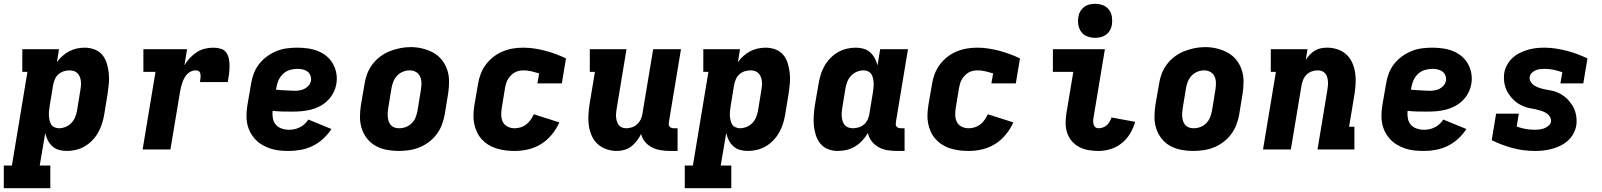

<svg xmlns="http://www.w3.org/2000/svg" viewBox="-51 -790 8471 1015"><path d="M-31 205V85H12L94 -410H67V-530H261L250 -461Q262 -479 279 -494Q296 -509 315 -519Q334 -529 355 -533.5Q376 -538 397 -538Q424 -538 449 -528.5Q474 -519 490 -499.5Q506 -480 513.5 -455Q521 -430 524 -403.5Q527 -377 524.5 -349.5Q522 -322 518 -295L500 -185Q496 -161 488.5 -137Q481 -113 468.5 -90.5Q456 -68 438 -49Q420 -30 398 -17Q376 -4 351.5 2Q327 8 303 8Q281 8 261 2.5Q241 -3 226 -16.5Q211 -30 202 -48Q193 -66 188 -86L159 85H215V205ZM261 -112Q278 -112 295.5 -119Q313 -126 326 -139.5Q339 -153 346 -170Q353 -187 356 -204L374 -314Q376 -326 377 -338.5Q378 -351 376.5 -362.5Q375 -374 370.5 -384.5Q366 -395 358.5 -403Q351 -411 339.5 -414.5Q328 -418 316 -418Q301 -418 285.5 -413Q270 -408 258 -397.5Q246 -387 239.5 -372Q233 -357 230 -342L212 -232Q210 -219 208.5 -206Q207 -193 207.5 -180.5Q208 -168 210.5 -155.5Q213 -143 219 -133Q225 -123 236.5 -117.5Q248 -112 261 -112Z M703 0 771 -410H707V-530H938L924 -445Q936 -465 952.5 -483Q969 -501 989 -514Q1009 -527 1031.5 -532.5Q1054 -538 1076 -538Q1096 -538 1115.5 -532.5Q1135 -527 1145.5 -511.5Q1156 -496 1159.5 -476.5Q1163 -457 1162.5 -436.5Q1162 -416 1159.5 -396Q1157 -376 1153 -356H1006Q1007 -363 1008 -369.5Q1009 -376 1009.5 -383Q1010 -390 1009 -396.5Q1008 -403 1005 -408.5Q1002 -414 995.5 -416Q989 -418 982 -418Q970 -418 958.5 -412.5Q947 -407 938 -397.5Q929 -388 923 -376.5Q917 -365 913 -353.5Q909 -342 906 -330Q903 -318 901 -306L850 0Z M1477 8Q1451 8 1426.5 5.5Q1402 3 1379 -4.5Q1356 -12 1335.5 -24Q1315 -36 1299 -53Q1283 -70 1272 -91Q1261 -112 1256 -136Q1251 -160 1252 -185Q1253 -210 1257 -235L1276 -345Q1280 -373 1290 -400Q1300 -427 1318 -450.5Q1336 -474 1360 -491.5Q1384 -509 1411 -520Q1438 -531 1466 -534.5Q1494 -538 1521 -538Q1549 -538 1577 -534Q1605 -530 1630 -520Q1655 -510 1675.5 -493Q1696 -476 1709 -453Q1722 -430 1727 -402.5Q1732 -375 1727 -346Q1723 -322 1711 -299Q1699 -276 1680.5 -258Q1662 -240 1639 -228Q1616 -216 1591.5 -210Q1567 -204 1543 -202Q1519 -200 1495 -200Q1469 -200 1442.5 -200.5Q1416 -201 1390 -204Q1388 -184 1391.5 -164.5Q1395 -145 1407 -131Q1419 -117 1438 -110.5Q1457 -104 1477 -104Q1491 -104 1505.5 -107Q1520 -110 1534 -117Q1548 -124 1559.5 -134.5Q1571 -145 1579 -158L1701 -108Q1683 -80 1657.5 -56.5Q1632 -33 1602 -18.5Q1572 -4 1540 2Q1508 8 1477 8ZM1508 -310Q1521 -310 1534.5 -312.5Q1548 -315 1560.5 -321.5Q1573 -328 1582 -339.5Q1591 -351 1593 -364Q1595 -379 1589.5 -392Q1584 -405 1573.5 -412.5Q1563 -420 1549 -423Q1535 -426 1521 -426Q1501 -426 1481 -420Q1461 -414 1445.5 -399.5Q1430 -385 1421.5 -366Q1413 -347 1410 -327L1408 -316Q1421 -314 1433.5 -313.5Q1446 -313 1458.5 -312.5Q1471 -312 1483.5 -311Q1496 -310 1508 -310Z M2056 8Q2024 8 1993 2Q1962 -4 1935.5 -18.5Q1909 -33 1890 -57Q1871 -81 1861.5 -110Q1852 -139 1852 -171Q1852 -203 1857 -235L1876 -345Q1880 -373 1890 -399.5Q1900 -426 1917.5 -449.5Q1935 -473 1959 -491Q1983 -509 2010 -519.5Q2037 -530 2064.5 -535.5Q2092 -541 2120 -541Q2152 -541 2182.5 -533.5Q2213 -526 2239.5 -511.5Q2266 -497 2285 -473Q2304 -449 2313.5 -420Q2323 -391 2323 -359Q2323 -327 2318 -295L2300 -185Q2295 -157 2285 -130.5Q2275 -104 2257.5 -80.5Q2240 -57 2216 -39Q2192 -21 2165.5 -10.5Q2139 0 2111 4Q2083 8 2056 8ZM2059 -112Q2077 -112 2094.5 -118.5Q2112 -125 2125.5 -138.5Q2139 -152 2146 -169.5Q2153 -187 2156 -204L2174 -314Q2177 -333 2177 -351Q2177 -369 2170 -385Q2163 -401 2148 -409.5Q2133 -418 2114 -418Q2097 -418 2079.5 -411Q2062 -404 2049 -390.5Q2036 -377 2029 -360Q2022 -343 2019 -326L2001 -216Q1999 -204 1998.5 -191.5Q1998 -179 1999.5 -167.5Q2001 -156 2005 -145.5Q2009 -135 2017 -127Q2025 -119 2036 -115.5Q2047 -112 2059 -112Z M2670 8Q2645 8 2621 5Q2597 2 2574 -5Q2551 -12 2531 -24.5Q2511 -37 2495.5 -54Q2480 -71 2470 -92.5Q2460 -114 2455.5 -137.5Q2451 -161 2452 -185.5Q2453 -210 2457 -235L2476 -345Q2480 -372 2490 -398.5Q2500 -425 2517 -448Q2534 -471 2557 -489Q2580 -507 2606.5 -518Q2633 -529 2660 -533.5Q2687 -538 2715 -538Q2745 -538 2774.5 -533.5Q2804 -529 2832 -521.5Q2860 -514 2887.5 -504Q2915 -494 2941 -481L2919 -349H2790L2799 -402Q2779 -408 2758.5 -413Q2738 -418 2717 -418Q2705 -418 2693 -415.5Q2681 -413 2670 -407Q2659 -401 2650 -391.5Q2641 -382 2634.5 -371.5Q2628 -361 2624.5 -349Q2621 -337 2619 -326L2601 -216Q2598 -197 2599 -177.5Q2600 -158 2609 -142.5Q2618 -127 2634.5 -119.5Q2651 -112 2670 -112Q2686 -112 2702 -117Q2718 -122 2731.5 -132.5Q2745 -143 2754.5 -157Q2764 -171 2771 -186L2906 -143Q2891 -109 2866.5 -79Q2842 -49 2810 -29Q2778 -9 2742 -0.5Q2706 8 2670 8Z M3210 8Q3182 8 3155.5 -1Q3129 -10 3109 -28Q3089 -46 3078 -70.5Q3067 -95 3062.5 -122Q3058 -149 3059.5 -178Q3061 -207 3065 -235L3094 -410H3067V-530H3261L3209 -216Q3207 -204 3206 -192.5Q3205 -181 3206 -169.5Q3207 -158 3210.5 -147.5Q3214 -137 3220.5 -128.5Q3227 -120 3237.5 -116Q3248 -112 3260 -112Q3275 -112 3290 -117Q3305 -122 3317 -133Q3329 -144 3336 -158.5Q3343 -173 3345 -188L3402 -530H3549L3485 -144Q3484 -137 3484.5 -131Q3485 -125 3489 -120.5Q3493 -116 3499 -114Q3505 -112 3511 -112H3531V8H3491Q3466 8 3441.5 4Q3417 0 3395.5 -11Q3374 -22 3359 -40Q3344 -58 3338 -82Q3329 -63 3316 -46Q3303 -29 3286.5 -16Q3270 -3 3249.5 2.5Q3229 8 3210 8Z M3569 205V85H3612L3694 -410H3667V-530H3861L3850 -461Q3862 -479 3879 -494Q3896 -509 3915 -519Q3934 -529 3955 -533.5Q3976 -538 3997 -538Q4024 -538 4049 -528.5Q4074 -519 4090 -499.5Q4106 -480 4113.5 -455Q4121 -430 4124 -403.5Q4127 -377 4124.5 -349.5Q4122 -322 4118 -295L4100 -185Q4096 -161 4088.5 -137Q4081 -113 4068.5 -90.5Q4056 -68 4038 -49Q4020 -30 3998 -17Q3976 -4 3951.5 2Q3927 8 3903 8Q3881 8 3861 2.5Q3841 -3 3826 -16.5Q3811 -30 3802 -48Q3793 -66 3788 -86L3759 85H3815V205ZM3861 -112Q3878 -112 3895.5 -119Q3913 -126 3926 -139.5Q3939 -153 3946 -170Q3953 -187 3956 -204L3974 -314Q3976 -326 3977 -338.5Q3978 -351 3976.5 -362.5Q3975 -374 3970.5 -384.5Q3966 -395 3958.5 -403Q3951 -411 3939.5 -414.5Q3928 -418 3916 -418Q3901 -418 3885.5 -413Q3870 -408 3858 -397.5Q3846 -387 3839.5 -372Q3833 -357 3830 -342L3812 -232Q3810 -219 3808.5 -206Q3807 -193 3807.5 -180.5Q3808 -168 3810.5 -155.5Q3813 -143 3819 -133Q3825 -123 3836.5 -117.5Q3848 -112 3861 -112Z M4378 8Q4351 8 4326.5 -1.5Q4302 -11 4286 -30.5Q4270 -50 4262 -75Q4254 -100 4251.5 -126.5Q4249 -153 4251 -180.5Q4253 -208 4257 -235L4276 -345Q4280 -369 4287 -393Q4294 -417 4306.5 -439.5Q4319 -462 4337 -481Q4355 -500 4377 -513Q4399 -526 4423.5 -532Q4448 -538 4473 -538Q4494 -538 4514 -532.5Q4534 -527 4549 -513.5Q4564 -500 4573.5 -482Q4583 -464 4588 -444L4602 -530H4749L4685 -144Q4684 -137 4684.5 -131Q4685 -125 4689 -120.5Q4693 -116 4699 -114Q4705 -112 4711 -112H4731V8H4691Q4665 8 4640 4Q4615 0 4593.5 -12Q4572 -24 4557 -43.5Q4542 -63 4537 -87Q4525 -66 4508 -47.5Q4491 -29 4469.5 -16Q4448 -3 4425 2.5Q4402 8 4378 8ZM4459 -112Q4474 -112 4489.5 -117Q4505 -122 4517 -132.5Q4529 -143 4536 -158Q4543 -173 4545 -188L4563 -298Q4565 -311 4566.5 -324Q4568 -337 4567.5 -349.5Q4567 -362 4564.5 -374.5Q4562 -387 4556 -397Q4550 -407 4539 -412.5Q4528 -418 4515 -418Q4497 -418 4479.5 -411Q4462 -404 4449 -390.5Q4436 -377 4429 -360Q4422 -343 4419 -326L4401 -216Q4399 -204 4398.5 -191.5Q4398 -179 4399.5 -167.5Q4401 -156 4405 -145.5Q4409 -135 4416.5 -127Q4424 -119 4435.5 -115.5Q4447 -112 4459 -112Z M5070 8Q5045 8 5021 5Q4997 2 4974 -5Q4951 -12 4931 -24.5Q4911 -37 4895.5 -54Q4880 -71 4870 -92.5Q4860 -114 4855.5 -137.5Q4851 -161 4852 -185.5Q4853 -210 4857 -235L4876 -345Q4880 -372 4890 -398.5Q4900 -425 4917 -448Q4934 -471 4957 -489Q4980 -507 5006.5 -518Q5033 -529 5060 -533.5Q5087 -538 5115 -538Q5145 -538 5174.5 -533.5Q5204 -529 5232 -521.5Q5260 -514 5287.5 -504Q5315 -494 5341 -481L5319 -349H5190L5199 -402Q5179 -408 5158.5 -413Q5138 -418 5117 -418Q5105 -418 5093 -415.5Q5081 -413 5070 -407Q5059 -401 5050 -391.5Q5041 -382 5034.5 -371.5Q5028 -361 5024.5 -349Q5021 -337 5019 -326L5001 -216Q4998 -197 4999 -177.5Q5000 -158 5009 -142.5Q5018 -127 5034.5 -119.5Q5051 -112 5070 -112Q5086 -112 5102 -117Q5118 -122 5131.5 -132.5Q5145 -143 5154.5 -157Q5164 -171 5171 -186L5306 -143Q5291 -109 5266.5 -79Q5242 -49 5210 -29Q5178 -9 5142 -0.5Q5106 8 5070 8Z M5756 8Q5729 8 5703 3.5Q5677 -1 5655 -12.5Q5633 -24 5616.5 -42.5Q5600 -61 5591.5 -85Q5583 -109 5582.5 -135.5Q5582 -162 5586 -188L5623 -410H5515V-530H5790L5730 -169Q5728 -159 5728 -149.5Q5728 -140 5730.5 -131.5Q5733 -123 5739.5 -117.5Q5746 -112 5756 -112Q5767 -112 5779 -116Q5791 -120 5800 -128Q5809 -136 5815 -147Q5821 -158 5825 -169L5950 -146Q5941 -114 5923.5 -84.5Q5906 -55 5879.5 -33.5Q5853 -12 5820.5 -2Q5788 8 5756 8ZM5738 -590Q5717 -590 5697 -597.5Q5677 -605 5665 -621.5Q5653 -638 5649.5 -659Q5646 -680 5650 -702Q5652 -717 5660 -730.5Q5668 -744 5680.5 -753.5Q5693 -763 5708.5 -766.5Q5724 -770 5738 -770Q5760 -770 5779.5 -762.5Q5799 -755 5811.5 -738.5Q5824 -722 5827 -701Q5830 -680 5827 -658Q5824 -643 5816.5 -629.5Q5809 -616 5796 -606.5Q5783 -597 5768 -593.5Q5753 -590 5738 -590Z M6256 8Q6224 8 6193 2Q6162 -4 6135.5 -18.5Q6109 -33 6090 -57Q6071 -81 6061.5 -110Q6052 -139 6052 -171Q6052 -203 6057 -235L6076 -345Q6080 -373 6090 -399.5Q6100 -426 6117.5 -449.5Q6135 -473 6159 -491Q6183 -509 6210 -519.5Q6237 -530 6264.5 -535.5Q6292 -541 6320 -541Q6352 -541 6382.5 -533.5Q6413 -526 6439.5 -511.5Q6466 -497 6485 -473Q6504 -449 6513.5 -420Q6523 -391 6523 -359Q6523 -327 6518 -295L6500 -185Q6495 -157 6485 -130.5Q6475 -104 6457.5 -80.5Q6440 -57 6416 -39Q6392 -21 6365.5 -10.5Q6339 0 6311 4Q6283 8 6256 8ZM6259 -112Q6277 -112 6294.5 -118.5Q6312 -125 6325.5 -138.5Q6339 -152 6346 -169.5Q6353 -187 6356 -204L6374 -314Q6377 -333 6377 -351Q6377 -369 6370 -385Q6363 -401 6348 -409.5Q6333 -418 6314 -418Q6297 -418 6279.5 -411Q6262 -404 6249 -390.5Q6236 -377 6229 -360Q6222 -343 6219 -326L6201 -216Q6199 -204 6198.5 -191.5Q6198 -179 6199.5 -167.5Q6201 -156 6205 -145.5Q6209 -135 6217 -127Q6225 -119 6236 -115.5Q6247 -112 6259 -112Z M6626 0 6694 -410H6667V-530H6861L6852 -474Q6862 -489 6874 -501.5Q6886 -514 6901 -523Q6916 -532 6932.5 -535Q6949 -538 6965 -538Q6994 -538 7020.5 -529Q7047 -520 7066.5 -502Q7086 -484 7097 -459.5Q7108 -435 7112.5 -408Q7117 -381 7115.5 -352Q7114 -323 7110 -295L7081 -120H7109V0H6914L6966 -314Q6968 -326 6969 -337.5Q6970 -349 6969 -360.5Q6968 -372 6965 -382.5Q6962 -393 6955 -401.5Q6948 -410 6937.5 -414Q6927 -418 6915 -418Q6900 -418 6885 -413Q6870 -408 6858 -397Q6846 -386 6839.5 -371.5Q6833 -357 6830 -342L6773 0Z M7477 8Q7451 8 7426.5 5.5Q7402 3 7379 -4.5Q7356 -12 7335.5 -24Q7315 -36 7299 -53Q7283 -70 7272 -91Q7261 -112 7256 -136Q7251 -160 7252 -185Q7253 -210 7257 -235L7276 -345Q7280 -373 7290 -400Q7300 -427 7318 -450.5Q7336 -474 7360 -491.5Q7384 -509 7411 -520Q7438 -531 7466 -534.5Q7494 -538 7521 -538Q7549 -538 7577 -534Q7605 -530 7630 -520Q7655 -510 7675.5 -493Q7696 -476 7709 -453Q7722 -430 7727 -402.5Q7732 -375 7727 -346Q7723 -322 7711 -299Q7699 -276 7680.5 -258Q7662 -240 7639 -228Q7616 -216 7591.5 -210Q7567 -204 7543 -202Q7519 -200 7495 -200Q7469 -200 7442.5 -200.5Q7416 -201 7390 -204Q7388 -184 7391.5 -164.5Q7395 -145 7407 -131Q7419 -117 7438 -110.5Q7457 -104 7477 -104Q7491 -104 7505.5 -107Q7520 -110 7534 -117Q7548 -124 7559.5 -134.5Q7571 -145 7579 -158L7701 -108Q7683 -80 7657.5 -56.5Q7632 -33 7602 -18.5Q7572 -4 7540 2Q7508 8 7477 8ZM7508 -310Q7521 -310 7534.5 -312.5Q7548 -315 7560.5 -321.5Q7573 -328 7582 -339.5Q7591 -351 7593 -364Q7595 -379 7589.5 -392Q7584 -405 7573.5 -412.5Q7563 -420 7549 -423Q7535 -426 7521 -426Q7501 -426 7481 -420Q7461 -414 7445.5 -399.5Q7430 -385 7421.5 -366Q7413 -347 7410 -327L7408 -316Q7421 -314 7433.5 -313.5Q7446 -313 7458.5 -312.5Q7471 -312 7483.5 -311Q7496 -310 7508 -310Z M8064 8Q8002 8 7944.5 -7.5Q7887 -23 7835 -49L7858 -189H7978L7967 -121Q7989 -113 8013 -108.5Q8037 -104 8062 -104Q8075 -104 8087.5 -105.5Q8100 -107 8112 -111.5Q8124 -116 8135 -125Q8146 -134 8148 -146Q8150 -161 8142 -173.5Q8134 -186 8122 -193Q8110 -200 8096 -204.5Q8082 -209 8068 -212Q8054 -215 8039.5 -217.5Q8025 -220 8011.5 -225Q7998 -230 7985.5 -236.5Q7973 -243 7962 -252Q7951 -261 7942 -271Q7933 -281 7925 -293Q7917 -305 7911.5 -317.5Q7906 -330 7903 -344.5Q7900 -359 7899.5 -373.5Q7899 -388 7901 -404Q7905 -426 7916 -446.5Q7927 -467 7944 -483Q7961 -499 7982 -509.5Q8003 -520 8025 -526.5Q8047 -533 8068.5 -535.5Q8090 -538 8113 -538Q8143 -538 8172.5 -533.5Q8202 -529 8231.5 -521.5Q8261 -514 8287.5 -504Q8314 -494 8341 -481L8319 -349H8198L8208 -408Q8186 -416 8162.5 -421Q8139 -426 8114 -426Q8102 -426 8090.5 -424.5Q8079 -423 8067.5 -418.5Q8056 -414 8047 -405Q8038 -396 8036 -385Q8033 -370 8041 -357.5Q8049 -345 8061 -337.5Q8073 -330 8086.5 -325.5Q8100 -321 8114.5 -318Q8129 -315 8143.5 -312.5Q8158 -310 8171.5 -305.5Q8185 -301 8197.5 -294Q8210 -287 8221 -278.5Q8232 -270 8241 -259.5Q8250 -249 8258 -237.5Q8266 -226 8271.5 -213Q8277 -200 8280 -185.5Q8283 -171 8283.5 -156.5Q8284 -142 8282 -127Q8278 -104 8266.5 -83Q8255 -62 8237 -46Q8219 -30 8197.5 -19.5Q8176 -9 8153.5 -3Q8131 3 8108.5 5.5Q8086 8 8064 8Z"/></svg>

Font: Iosevka Curly Slab HvEx
Style: Italic
Weight: 900
Width: 7
Italic angle: -9°
Monospace: yes
Designer: Belleve Invis
Foundry: Belleve Invis
Version: Version 11.1.0; ttfautohint (v1.8.3)